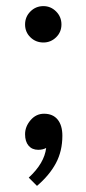

<svg xmlns="http://www.w3.org/2000/svg" viewBox="-20 -478 281 628"><path d="M62 -398Q62 -423 79.5 -440.5Q97 -458 122 -458Q146 -458 163.5 -440.5Q181 -423 181 -398Q181 -373 163.5 -356Q146 -339 122 -339Q97 -339 79.5 -356Q62 -373 62 -398ZM74 103Q125 56 131 6Q120 12 105 12Q85 12 73.5 -1.5Q62 -15 62 -39Q62 -64 80 -85Q98 -106 124 -106Q153 -106 168.5 -87Q184 -68 184 -34Q184 16 163 55.5Q142 95 101 130Z"/></svg>

Font: KoHo Medium
Style: Regular
Weight: 500
Version: Version 1.000; ttfautohint (v1.6)